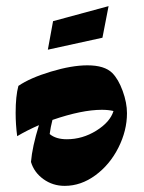

<svg xmlns="http://www.w3.org/2000/svg" viewBox="-20 -591 469 626"><path d="M394 -222Q394 -165 366 -109.5Q338 -54 291 -19.5Q244 15 191 15Q152 15 121.5 -7Q91 -29 81 -63Q85 -112 107 -183Q68 -166 36 -147Q31 -185 31 -223Q31 -278 40 -311Q78 -337 146 -357.5Q214 -378 265 -378Q321 -378 346 -353Q366 -333 380 -294.5Q394 -256 394 -222ZM350 -229Q334 -233 312 -233Q247 -233 151 -200Q145 -177 142 -154Q162 -137 198 -137Q249 -137 294 -165Q339 -193 350 -229ZM153 -522 334 -571 314 -468 136 -429Z"/></svg>

Font: Rakkas
Style: Regular
Weight: 400
Designer: Zeynep Akay
Foundry: Zeynep Akay
Version: Version 2.000